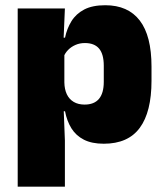

<svg xmlns="http://www.w3.org/2000/svg" viewBox="-20 -524 616 716"><path d="M367 12Q322.5 12 293 -3Q263.5 -18 246.5 -45.2Q229.5 -72.5 222.5 -109H180L220 -216.5Q220.5 -191 229.2 -172.5Q238 -154 254.8 -144Q271.5 -134 295.5 -134Q331 -134 349 -155.2Q367 -176.5 367 -219V-279Q367 -322 349.5 -342.8Q332 -363.5 296.5 -363.5Q277.5 -363.5 261.5 -356.5Q245.5 -349.5 234 -337.8Q222.5 -326 217 -311.5L176.5 -383.5H222.5Q229.5 -417.5 246.5 -445Q263.5 -472.5 294 -488.5Q324.5 -504.5 372.5 -504.5Q457.5 -504.5 501.2 -447.5Q545 -390.5 545 -275.5V-223Q545 -106.5 501.2 -47.2Q457.5 12 367 12ZM46 172V-492.5H222L216 -352L220 -340V-158L217 -128.5L222 0V172Z"/></svg>

Font: Anek Gurmukhi Medium ExtraBold
Style: Regular
Weight: 800
Version: Version 1.003